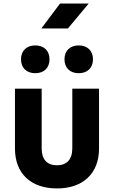

<svg xmlns="http://www.w3.org/2000/svg" viewBox="-20 -1048 640 1078"><path d="M361 -888 478 -1028H317L212 -888ZM178 -637C227 -637 258 -667 258 -715C258 -763 227 -793 178 -793C129 -793 98 -763 98 -715C98 -667 129 -637 178 -637ZM422 -637C471 -637 502 -667 502 -715C502 -763 471 -793 422 -793C373 -793 342 -763 342 -715C342 -667 373 -637 422 -637ZM300 10C446 10 536 -74 536 -214V-550H386V-215C386 -153 355 -120 300 -120C244 -120 214 -153 214 -215V-550H64V-214C64 -75 152 10 300 10Z"/></svg>

Font: Tekne LDO ExtraBold
Style: Regular
Weight: 800
Monospace: yes
Designer: Alessio Laiso, Mario Rullo, Paolo Rosset
Foundry: Alessio Laiso
Version: Version 1.000;hotconv 1.0.109;makeotfexe 2.5.65596